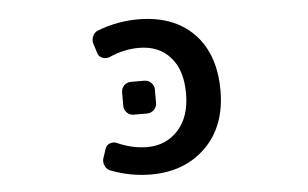

<svg xmlns="http://www.w3.org/2000/svg" viewBox="-44 -623 1087 678"><g transform="rotate(-5 500.0 -284.0)"><path d="M465.8 -8.8Q394.5 -8.8 324.2 -35.2Q310.5 -40 304.7 -53.7Q300.8 -61.5 300.8 -69.3Q300.8 -75.2 302.7 -81.1L313.5 -113.3Q317.4 -126 330.1 -130.9Q342.8 -135.7 355.5 -129.9Q408.2 -106.4 460.9 -106.4Q527.3 -106.4 570.3 -153.3Q613.3 -200.2 613.3 -283.2Q613.3 -367.2 572.3 -412.1Q532.2 -458 460.9 -458Q408.2 -458 355.5 -434.6Q342.8 -429.7 330.1 -434.6Q317.4 -439.5 313.5 -452.1L302.7 -486.3Q300.8 -492.2 300.8 -498Q300.8 -505.9 304.7 -513.7Q310.5 -527.3 324.2 -532.2Q394.5 -558.6 465.8 -558.6Q592.8 -558.6 664.1 -485.4Q735.4 -412.1 735.4 -283.2Q735.4 -157.2 660.6 -83Q585.9 -8.8 465.8 -8.8ZM422.9 -224.6Q408.2 -224.6 398.4 -234.9Q388.7 -245.1 388.7 -258.8V-306.6Q388.7 -320.3 398.4 -330.6Q408.2 -340.8 422.9 -340.8H470.7Q484.4 -340.8 494.6 -330.6Q504.9 -320.3 504.9 -306.6V-258.8Q504.9 -245.1 494.6 -234.9Q484.4 -224.6 470.7 -224.6Z"/></g></svg>

Font: Rounded-L Mgen+ 1m medium
Style: Regular
Weight: 500
Designer: [Source Han Sans]
Ryoko NISHIZUKA  (kana & ideographs); Paul D. Hunt (Latin, Greek & Cyrillic); Wenlong ZHANG  (bopomofo
Version: Version 1.059.20150602